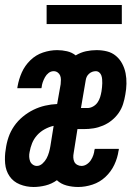

<svg xmlns="http://www.w3.org/2000/svg" viewBox="-30 -738 550 766"><path d="M104 8Q75 8 49 -2.5Q23 -13 8 -35Q-7 -57 -9.5 -86Q-12 -115 -7 -143Q-4 -167 4 -190.5Q12 -214 26.5 -235Q41 -256 61 -272.5Q81 -289 103.5 -300Q126 -311 150 -316.5Q174 -322 198 -323L212 -402Q213 -411 213 -420Q213 -429 210 -436.5Q207 -444 200 -449Q193 -454 184 -454Q173 -454 164 -447Q155 -440 149.5 -430Q144 -420 140.5 -410Q137 -400 136 -389Q136 -389 135.5 -388Q135 -387 135 -386H39Q39 -388 39.5 -390Q40 -392 40 -393Q45 -422 57 -449Q69 -476 91 -497.5Q113 -519 141.5 -528.5Q170 -538 198 -538Q218 -538 237.5 -533.5Q257 -529 272 -517Q272 -517 272 -517Q272 -517 272 -517Q292 -529 313 -533.5Q334 -538 355 -538Q377 -538 397 -533Q417 -528 432.5 -515Q448 -502 457.5 -484Q467 -466 471 -446Q475 -426 474.5 -404Q474 -382 470 -361Q467 -342 461 -323Q455 -304 443.5 -287.5Q432 -271 416 -258Q400 -245 381 -237Q362 -229 343 -226Q324 -223 305 -223H279L264 -128Q262 -118 262.5 -109Q263 -100 266.5 -92.5Q270 -85 278 -80.5Q286 -76 295 -76Q306 -76 316 -82.5Q326 -89 332.5 -99Q339 -109 342.5 -119.5Q346 -130 347 -141Q348 -141 348 -142Q348 -143 348 -144H444Q444 -142 444 -140Q444 -138 443 -137Q439 -108 426 -80.5Q413 -53 390.5 -32Q368 -11 339 -1.5Q310 8 282 8Q258 8 235.5 2Q213 -4 197 -19Q176 -4 151.5 2Q127 8 104 8ZM293 -307H319Q330 -307 341 -313Q352 -319 359 -329Q366 -339 369.5 -350.5Q373 -362 375 -374Q376 -382 377 -390Q378 -398 378 -406Q378 -414 377.5 -421.5Q377 -429 374.5 -436.5Q372 -444 366 -449Q360 -454 352 -454Q345 -454 338 -451.5Q331 -449 325 -443.5Q319 -438 316 -431.5Q313 -425 312 -418ZM117 -76Q129 -76 139.5 -85.5Q150 -95 156 -106.5Q162 -118 165.5 -130.5Q169 -143 171 -155L184 -236Q166 -232 148.5 -222.5Q131 -213 118 -198.5Q105 -184 98 -166.5Q91 -149 88 -131Q86 -122 86.5 -112.5Q87 -103 90 -95Q93 -87 100.5 -81.5Q108 -76 117 -76ZM156 -642V-718H456V-642Z"/></svg>

Font: Iosevka Slab Semibold
Style: Italic
Weight: 600
Italic angle: -9°
Monospace: yes
Designer: Belleve Invis
Foundry: Belleve Invis
Version: Version 11.1.1; ttfautohint (v1.8.3)